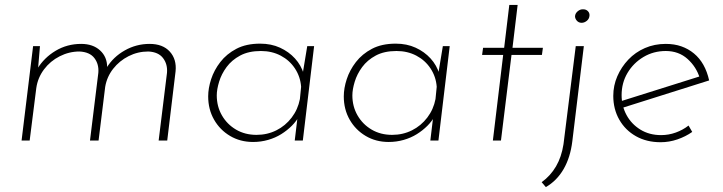

<svg xmlns="http://www.w3.org/2000/svg" viewBox="-20 -573 2948 783"><path d="M143 -385 134 -279 132 -292Q160 -338 207 -366Q254 -394 311 -394Q359 -394 388 -367.5Q417 -341 417 -299L415 -297Q442 -341 489 -367.5Q536 -394 590 -394Q644 -394 672.5 -362.5Q701 -331 696 -282L662 0H627L661 -276Q664 -311 645 -336Q626 -361 585 -363Q542 -363 504.5 -344Q467 -325 441.5 -292.5Q416 -260 409 -219L382 0H347L381 -276Q384 -311 365 -336Q346 -361 304 -363Q262 -363 223.5 -343.5Q185 -324 159.5 -290Q134 -256 128 -214L101 0H68L115 -385Z M1012 6Q960 6 918.5 -18.5Q877 -43 853 -85Q829 -127 829 -180Q829 -213 841 -250Q853 -287 878.5 -320Q904 -353 944 -374Q984 -395 1041 -395Q1086 -395 1122 -378.5Q1158 -362 1183 -334.5Q1208 -307 1219 -271L1212 -258L1233 -385H1261L1215 0H1182L1196 -117L1200 -100Q1189 -79 1170 -60Q1151 -41 1127 -26Q1103 -11 1073.5 -2.5Q1044 6 1012 6ZM1026 -23Q1070 -23 1107 -41.5Q1144 -60 1169.5 -93.5Q1195 -127 1203 -169L1208 -219Q1205 -260 1183 -293.5Q1161 -327 1125 -346Q1089 -365 1044 -365Q994 -365 959.5 -346.5Q925 -328 904 -299.5Q883 -271 873.5 -239.5Q864 -208 864 -184Q864 -139 885 -102.5Q906 -66 942.5 -44.5Q979 -23 1026 -23Z M1565 6Q1513 6 1471.5 -18.5Q1430 -43 1406 -85Q1382 -127 1382 -180Q1382 -213 1394 -250Q1406 -287 1431.5 -320Q1457 -353 1497 -374Q1537 -395 1594 -395Q1639 -395 1675 -378.5Q1711 -362 1736 -334.5Q1761 -307 1772 -271L1765 -258L1786 -385H1814L1768 0H1735L1749 -117L1753 -100Q1742 -79 1723 -60Q1704 -41 1680 -26Q1656 -11 1626.5 -2.5Q1597 6 1565 6ZM1579 -23Q1623 -23 1660 -41.5Q1697 -60 1722.5 -93.5Q1748 -127 1756 -169L1761 -219Q1758 -260 1736 -293.5Q1714 -327 1678 -346Q1642 -365 1597 -365Q1547 -365 1512.5 -346.5Q1478 -328 1457 -299.5Q1436 -271 1426.5 -239.5Q1417 -208 1417 -184Q1417 -139 1438 -102.5Q1459 -66 1495.5 -44.5Q1532 -23 1579 -23Z M2057 -553H2091L2070 -378H2194L2190 -349H2066L2023 0H1990L2032 -349H1946L1950 -378H2036Z M2189 170Q2225 144 2247.5 105.5Q2270 67 2278 15L2328 -385H2361L2314 3Q2306 69 2278.5 116.5Q2251 164 2206 190ZM2325 -507Q2326 -519 2336.5 -527.5Q2347 -536 2359 -535Q2370 -535 2377.5 -527.5Q2385 -520 2384 -509Q2383 -496 2373 -488Q2363 -480 2352 -480Q2340 -480 2332.5 -488.5Q2325 -497 2325 -507Z M2676 -22Q2707 -22 2736 -32.5Q2765 -43 2788 -61L2803 -35Q2776 -16 2742.5 -4.5Q2709 7 2674 7Q2617 7 2573.5 -17.5Q2530 -42 2505.5 -85Q2481 -128 2481 -182Q2481 -224 2497.5 -262Q2514 -300 2542.5 -330Q2571 -360 2610 -377Q2649 -394 2695 -394Q2730 -394 2758.5 -384Q2787 -374 2810 -355Q2833 -336 2848.5 -308.5Q2864 -281 2872 -245L2514 -132L2508 -159L2848 -266L2834 -254Q2820 -300 2784 -332.5Q2748 -365 2695 -365Q2645 -365 2604 -340.5Q2563 -316 2539 -275.5Q2515 -235 2515 -185Q2515 -141 2535 -104Q2555 -67 2591.5 -44.5Q2628 -22 2676 -22Z"/></svg>

Font: Josefin Sans Thin ExtraLight
Style: Italic
Weight: 250
Italic angle: -7°
Version: Version 2.000